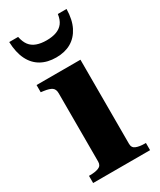

<svg xmlns="http://www.w3.org/2000/svg" viewBox="-192 -815 731 879"><g transform="rotate(-30 173.5 -375.5)"><path d="M169 -582Q215 -582 248 -601Q281 -620 300 -657.5Q319 -695 320 -751H274Q270 -722 257 -705Q244 -688 222 -680Q200 -672 170 -672Q140 -672 118 -680Q96 -688 83 -705Q70 -722 64 -751H17Q19 -695 37.5 -657.5Q56 -620 89.5 -601Q123 -582 169 -582ZM259 -518V-73Q259 -52 277 -45Q295 -38 322 -38H328V0H27V-38H33Q60 -38 78 -45Q96 -52 96 -73V-435Q96 -456 83.5 -465Q71 -474 42 -478L27 -480V-518Z"/></g></svg>

Font: Roboto Serif 120pt Expanded SemiBold
Style: Regular
Weight: 600
Width: 7
Designer: Greg Gazdowicz
Foundry: Commercial Type
Version: Version 1.008